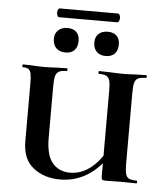

<svg xmlns="http://www.w3.org/2000/svg" viewBox="-53 -768 704 827"><g transform="rotate(5 299.5 -355.0)"><path d="M365 -456Q362 -456 362 -462Q362 -468 365 -468L411 -467Q449 -465 469 -465Q487 -465 523 -467L568 -468Q571 -468 571 -462Q571 -456 568 -456Q545 -456 534 -450.5Q523 -445 519 -431Q515 -417 515 -387V-81Q515 -51 519 -36.5Q523 -22 533.5 -17Q544 -12 566 -12Q569 -12 569 -6Q569 0 566 0L501 -1L434 0Q422 0 418.5 -3Q415 -6 415 -19V-385Q415 -415 411.5 -429.5Q408 -444 397.5 -450Q387 -456 365 -456ZM237 12Q168 12 121 -25Q74 -62 74 -139V-387Q74 -417 71 -431Q68 -445 60 -450.5Q52 -456 35 -456Q33 -456 33 -462Q33 -468 35 -468L74 -467Q106 -465 126 -465Q150 -465 186 -467L226 -468Q228 -468 228 -462Q228 -456 226 -456Q203 -456 192 -450Q181 -444 177 -429.5Q173 -415 173 -385V-163Q173 -87 201.5 -54Q230 -21 277 -21Q370 -21 436 -140L453 -125Q408 -54 354.5 -21Q301 12 237 12ZM158 -590Q158 -613 173 -627Q188 -641 213 -641Q238 -641 251.5 -627.5Q265 -614 265 -590Q265 -564 251.5 -549.5Q238 -535 213 -535Q187 -535 172.5 -549.5Q158 -564 158 -590ZM333 -590Q333 -613 347.5 -626.5Q362 -640 387 -640Q412 -640 425.5 -626.5Q439 -613 439 -590Q439 -564 425.5 -549.5Q412 -535 387 -535Q361 -535 347 -549.5Q333 -564 333 -590ZM162 -703Q162 -711 165 -716.5Q168 -722 172 -722H423Q428 -722 431 -716.5Q434 -711 434 -703Q434 -696 431 -690Q428 -684 423 -684H172Q168 -684 165 -690Q162 -696 162 -703Z"/></g></svg>

Font: Cormorant Unicase
Style: Bold
Weight: 700
Designer: Christian Thalmann (Catharsis Fonts)
Foundry: Catharsis Fonts
Version: Version 4.000